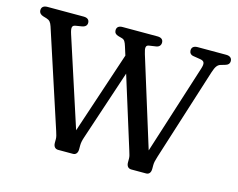

<svg xmlns="http://www.w3.org/2000/svg" viewBox="-97 -847 1231 993"><g transform="rotate(15 518.0 -350.0)"><path d="M846 -700C825 -700 814.5 -690.5 814.5 -674.5C814.5 -661.5 822.5 -651.5 836.5 -649.5L874 -643.5C899 -639.5 901.5 -627 892 -597L739.5 -118.5L591.5 -594.5C581 -628 583.5 -640 601 -642.5L638 -648C654 -650.5 662 -661 662 -674.5C662 -690.5 652 -700 630.5 -700H444C423 -700 413 -690.5 413 -674.5C413 -661.5 420.5 -653 435 -649L455 -643.5C469.5 -639.5 474.5 -629 481.5 -607L496 -561L350 -122L196.5 -594.5C185.5 -628.5 188 -640.5 207.5 -643.5L238.5 -648.5C258.5 -651.5 266.5 -661.5 266.5 -674.5C266.5 -690.5 256.5 -700 235.5 -700H42C21 -700 10.5 -690.5 10.5 -674.5C10.5 -661.5 18.5 -651.5 32.5 -647.5L52.5 -641.5C68.5 -636.5 76 -628 83 -607L251.5 -91C257 -74 260.5 -62.5 260.5 -51.5V-31C260.5 -11 270.5 0 286.5 0H366C380.5 0 390.5 -11 390.5 -31V-51.5C390.5 -64.5 393 -78.5 399.5 -97.5L524 -472L643 -91C648.5 -74 652 -62.5 652 -51.5V-31C652 -11 662 0 678 0H757.5C772.5 0 782 -11 782 -31V-51.5C782 -64.5 785.5 -78.5 791.5 -97.5L948.5 -592.5C959 -625 968 -637 985 -642L1006 -648C1022.5 -652.5 1030 -661 1030 -674.5C1030 -690 1019.5 -700 998.5 -700Z"/></g></svg>

Font: dr Title
Style: Regular
Weight: 400
Version: Version 1.000;hotconv 1.0.109;makeotfexe 2.5.65596